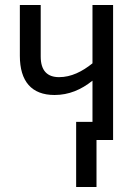

<svg xmlns="http://www.w3.org/2000/svg" viewBox="-20 -557 541 764"><path d="M430 -537H348V-305C307 -272 263 -250 215 -250C169 -250 142 -275 142 -332V-537H59V-335C59 -233 106 -179 197 -179C254 -179 303 -200 348 -236V-72H283V187H364V0H430Z"/></svg>

Font: Noto Sans Condensed
Style: Regular
Weight: 400
Width: 3
Designer: Monotype Design Team
Foundry: Monotype Imaging Inc.
Version: Version 2.013